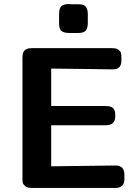

<svg xmlns="http://www.w3.org/2000/svg" viewBox="-20 -929 682 949"><path d="M272 -815V-859Q272 -888 283.5 -898.5Q295 -909 321 -909L330 -908Q340 -908 363 -908Q380 -908 389.5 -905.5Q399 -903 406.5 -892Q414 -881 414 -859V-816Q414 -790 404 -778Q394 -766 367 -766H323Q298 -766 285 -775Q272 -784 272 -815ZM91 -47V-644Q91 -671 102.5 -681Q114 -691 137 -691H535Q555 -691 565.5 -683Q576 -675 578 -667Q580 -659 580 -646V-630Q580 -586 538 -586Q525 -586 504 -586.5Q483 -587 409 -588Q335 -589 233 -590V-405H498Q510 -405 517 -404Q524 -403 532.5 -399Q541 -395 545.5 -384.5Q550 -374 550 -357Q550 -310 505 -310H233V-107L553 -111Q595 -110 595 -65V-44Q595 0 550 0H137Q116 0 105 -9Q94 -18 92.5 -26Q91 -34 91 -47Z"/></svg>

Font: CMU Sans Serif
Style: Bold
Weight: 700
Version: Version 0.7.0